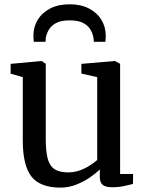

<svg xmlns="http://www.w3.org/2000/svg" viewBox="-20 -846 669 877"><path d="M491.1 9.3Q463.5 9.3 449.7 -1.2Q435.9 -11.7 435.9 -38.2V-72.3Q417.3 -53.6 388.8 -34.3Q360.3 -15.1 326.4 -2Q292.5 11 256.9 11Q163.2 11 123.6 -39.6Q84.1 -90.3 84.1 -204.3V-493.7L28.6 -509.5V-554.3L168.9 -567.3H169.9L189 -554.7V-211.7Q189 -156.8 197.4 -123.2Q205.9 -89.5 227.9 -74.1Q250 -58.6 290.8 -58.6Q320.2 -58.6 345.4 -68Q370.6 -77.3 390.7 -90.4Q410.8 -103.4 424 -115.2V-493.7L351.7 -510.1V-554.3L503.8 -567.3H505.3L528.6 -554.7V-51.2H588L587.3 -5.7Q570.2 -1.5 546.3 3.9Q522.3 9.3 491.1 9.3ZM298.3 -826.4Q349.3 -826.4 386.3 -807.3Q423.2 -788.2 443.1 -755.7Q463 -723.2 463 -682.2Q463 -676.2 462.5 -668.6Q462 -660.9 461.3 -655H408.2Q408.4 -657.9 408.2 -662.3Q408.1 -666.6 407.1 -671.9Q404.4 -690.8 394 -709.5Q383.6 -728.2 360.8 -740.6Q338 -753 298.3 -753Q258.5 -753 235.7 -740.6Q212.9 -728.1 202.5 -709.4Q192.1 -690.6 189.1 -671.8Q188.6 -666.6 188.4 -662.3Q188.1 -657.9 188.1 -655H134.6Q133.5 -660.9 133.1 -668.6Q132.6 -676.2 132.6 -682.4Q132.6 -723.3 152.5 -755.8Q172.3 -788.2 209.4 -807.3Q246.6 -826.4 298.3 -826.4Z"/></svg>

Font: Merriweather Light
Style: Regular
Weight: 300
Designer: Eben Sorkin
Foundry: Eben Sorkin
Version: Version 2.100